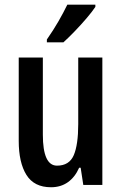

<svg xmlns="http://www.w3.org/2000/svg" viewBox="-20 -786 516 816"><path d="M415 -541.5V0H334L322.8 -73.2H316.4Q298.8 -33.2 268.6 -11.7Q238.3 9.8 196.8 9.8Q125 9.8 92.3 -42.7Q59.6 -95.2 59.6 -187V-541.5H162.1V-213.9Q162.1 -82 222.2 -82Q274.4 -82 293.5 -126.5Q312.5 -170.9 312.5 -258.8V-541.5ZM385.3 -766.1V-756.8Q372.1 -736.8 348.4 -709Q324.7 -681.2 298.1 -653.6Q271.5 -626 249.5 -606H179.2V-618.2Q207 -658.2 228.3 -695.1Q249.5 -731.9 266.1 -766.1Z"/></svg>

Font: Open Sans Condensed SemiBold
Style: Regular
Weight: 600
Width: 3
Designer: Monotype Design Team
Foundry: Monotype Imaging Inc.
Version: Version 3.000; ttfautohint (v1.8.4)